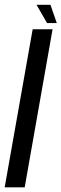

<svg xmlns="http://www.w3.org/2000/svg" viewBox="-44 -800 262 820"><path d="M-24 0H61.5L180.5 -675H95.5ZM157 -701.5H198.5L171.5 -779.5H112Z"/></svg>

Font: Anybody ExtraCondensed
Style: Italic
Weight: 400
Width: 2
Italic angle: -10°
Version: Version 1.113;gftools[0.9.25]